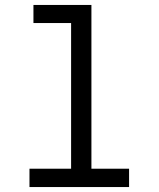

<svg xmlns="http://www.w3.org/2000/svg" viewBox="-20 -755 640 775"><path d="M99 0V-74H267V-662H115V-735H349V-74H501V0Z"/></svg>

Font: Nova
Style: Regular
Weight: 400
Monospace: yes
Designer: Belleve Invis
Foundry: Belleve Invis
Version: Version 24.1.4; ttfautohint (v1.8.4)